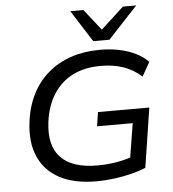

<svg xmlns="http://www.w3.org/2000/svg" viewBox="-61 -997 957 1062"><g transform="rotate(-5 417.0 -466.0)"><path d="M432 9Q309 9 228 -34Q147 -77 111.5 -158Q76 -239 91 -352Q102 -438 136.5 -505Q171 -572 226.5 -619Q282 -666 354.5 -690Q427 -714 514 -714Q572 -714 621.5 -703.5Q671 -693 711.5 -673Q752 -653 780 -624L736 -546Q690 -587 635 -606Q580 -625 509 -625Q421 -625 355 -592Q289 -559 248 -495.5Q207 -432 195 -342Q178 -210 242 -144Q306 -78 444 -78Q500 -78 552 -87Q604 -96 650 -113L623 -72L659 -294H461L473 -372H758L707 -42Q672 -27 626 -15.5Q580 -4 529.5 2.5Q479 9 432 9ZM481 -765 369 -941H442L534 -824L661 -941H735L571 -765Z"/></g></svg>

Font: Nunito Sans 10pt SemiExpanded Medium
Style: Italic
Weight: 500
Width: 6
Italic angle: -9°
Designer: Vernon Adams
Foundry: Vernon Adams
Version: Version 3.101;gftools[0.9.27]